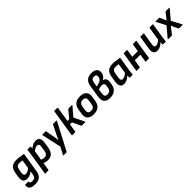

<svg xmlns="http://www.w3.org/2000/svg" viewBox="422 -2442 4386 4386"><g transform="rotate(-45 2615.5 -249.0)"><path d="M297.4 -504.1Q357.8 -504.1 408.1 -494.1Q458.3 -484.1 517 -480.1L440.7 1.5Q430.7 66.6 403.1 110.1Q375.6 153.7 327.2 175.3Q278.8 197 204.8 197Q140 197 98.3 179Q56.6 160.9 40 127.7Q23.5 94.4 32.8 49.4Q35.5 38.3 45.9 38.3H133Q144.4 38.3 143.7 50Q141.1 75.2 158.7 86.9Q176.3 98.5 215.8 98.5Q265.9 98.5 291.7 75.4Q317.4 52.3 325.4 3.1L340 -88.4Q295.7 -54.1 254.6 -37.6Q213.4 -21.1 169.1 -21.1Q97.1 -21.1 68.1 -67.1Q39.1 -113.1 53.5 -203.4L71.8 -314.6Q86.8 -409.4 139.5 -456.8Q192.3 -504.1 297.4 -504.1ZM225.3 -123Q254.2 -123 283.9 -136.6Q313.6 -150.2 354.4 -181.7L388.6 -396.3Q369 -400.3 342.1 -402.9Q315.3 -405.6 295.3 -405.6Q245.5 -405.6 219.6 -380.7Q193.7 -355.8 184.4 -298.3L171.8 -218.6Q163.9 -168.9 176.8 -146Q189.8 -123 225.3 -123Z M811.3 12Q773 12 733.2 2.3Q693.4 -7.3 670.7 -23.3L682.4 -116.4Q704.7 -102.4 735.3 -94.5Q765.8 -86.5 792.4 -86.5Q836.9 -86.5 862.3 -113.7Q887.7 -140.9 896.6 -197.7L913.6 -304.9Q921.6 -355.7 907.6 -379Q893.7 -402.2 858.5 -402.2Q828.2 -402.2 792.7 -383.1Q757.1 -364 711 -323.8L719.6 -412.3Q774 -459.4 818.8 -481.7Q863.7 -504.1 913.7 -504.1Q986 -504.1 1015.7 -459Q1045.3 -413.8 1031 -323.2L1009.3 -187Q993.3 -89 943.7 -38.5Q894 12 811.3 12ZM548.1 185Q536.1 185 538.1 173.3L624.8 -373Q629.1 -400 631.6 -427.9Q634.1 -455.7 635.5 -479.1Q635.5 -492.1 648.5 -492.1H730Q741.3 -492.1 741.7 -480.4Q742 -472.4 742 -459.7Q742 -447 741.5 -434.5Q741 -422 739 -414L737.7 -358.2L653.1 173.3Q651.1 185 640.7 185Z M1133.7 185Q1128 185 1125.8 181.3Q1123.6 177.7 1127 172L1222.2 -6.6L1119.3 -479.1Q1118.3 -485.1 1121.3 -488.6Q1124.3 -492.1 1130 -492.1H1228.3Q1239 -492.1 1240 -481L1274.7 -287.7Q1281 -253.4 1286.2 -217.5Q1291.3 -181.7 1295.6 -144.6H1297.9Q1313.9 -181.7 1330.2 -216.9Q1346.5 -252 1362.8 -285.7L1460.3 -481.7Q1462.3 -487 1466.2 -489.6Q1470 -492.1 1475 -492.1H1576Q1581.7 -492.1 1584.2 -488.2Q1586.7 -484.4 1583.7 -479.1L1240.6 174.6Q1235.6 185 1225.2 185Z M2076.9 -492.1Q2084.3 -492.1 2085.8 -487.7Q2087.3 -483.4 2082.3 -477.4L1901.4 -267.6L2023.9 -14Q2026.6 -9 2024.1 -4.5Q2021.6 0 2014.9 0H1911.6Q1901.9 0 1898.9 -7L1800.5 -212H1736.4L1704.4 -11.7Q1702.1 0 1691.1 0H1598.8Q1587.4 0 1589.4 -11.7L1694.1 -671.3Q1696.1 -683 1706.5 -683H1798.7Q1810.8 -683 1808.8 -671.3L1751.8 -307.3H1807.9L1954.6 -484.4Q1961.9 -492.1 1970.6 -492.1Z M2286.5 12Q2178.3 12 2128.6 -42.7Q2078.8 -97.4 2095.5 -199.1L2113.8 -309.6Q2130.4 -408.3 2188.7 -456.2Q2246.9 -504.1 2349.7 -504.1Q2454.6 -504.1 2506.1 -450.4Q2557.7 -396.6 2541.7 -294.3L2524.7 -185.8Q2508.7 -83.8 2450.1 -35.9Q2391.6 12 2286.5 12ZM2296.2 -88.9Q2348.7 -88.9 2375.7 -114Q2402.8 -139 2411.7 -197.2L2425.7 -285.3Q2435.3 -346.4 2413.8 -374.8Q2392.2 -403.2 2340.3 -403.2Q2287.9 -403.2 2261.8 -378.1Q2235.7 -353 2226.1 -295.2L2211.5 -206.1Q2202.2 -147.3 2222.1 -118.1Q2242 -88.9 2296.2 -88.9Z M2816.8 12Q2711.6 12 2666.2 -42.2Q2620.7 -96.5 2638.4 -206.7L2685 -500.3Q2700.7 -598.8 2755.9 -646.9Q2811.2 -695 2909.7 -695Q2994.1 -695 3038.6 -661.2Q3083 -627.3 3083 -563.3Q3083 -526 3070.3 -493.2Q3057.7 -460.3 3034.2 -435.3Q3010.7 -410.3 2977.7 -395.6L2977.3 -394.2Q3032.3 -383.3 3053.6 -345.6Q3075 -307.9 3064 -241L3055 -184.9Q3040 -89.1 2978.8 -38.6Q2917.6 12 2816.8 12ZM2828.1 -88.5Q2874.9 -88.5 2904.3 -115Q2933.7 -141.4 2941.7 -191.2L2950.3 -247Q2956.7 -287.2 2937.7 -308.3Q2918.8 -329.4 2877.9 -329.4Q2862.7 -329.4 2845.6 -327.2Q2828.5 -325.1 2809.2 -320.4Q2790 -315.8 2768 -308.8L2750.7 -197.5Q2742.7 -139.4 2760.9 -113.9Q2779 -88.5 2828.1 -88.5ZM2781.4 -391.1 2798.9 -394.5Q2859.1 -406.1 2895.6 -424.2Q2932.1 -442.3 2948.5 -470.3Q2965 -498.2 2965 -538.1Q2965 -568 2947.7 -582.7Q2930.5 -597.5 2896.3 -597.5Q2854.8 -597.5 2831 -575.4Q2807.3 -553.3 2800 -508Z M3268.1 12Q3217.8 12 3190.6 -11.3Q3163.4 -34.6 3155.4 -76.7Q3147.4 -118.9 3156.4 -174.5L3177.8 -308.3Q3194.8 -413 3248.8 -458.6Q3302.9 -504.1 3408 -504.1Q3467.1 -504.1 3516.1 -494.1Q3565 -484.1 3623.7 -480.1L3567 -125.1Q3562.6 -96 3559.3 -67.5Q3556 -39 3555.3 -11.7Q3555 0 3542.3 0H3463.4Q3452.4 0 3451.7 -11.7Q3451.4 -26.3 3452.1 -42.3Q3452.7 -58.3 3453.7 -74.3Q3409.4 -32 3360.9 -10Q3312.4 12 3268.1 12ZM3326.3 -89.9Q3355.5 -89.9 3386.2 -105.7Q3416.9 -121.4 3457.3 -156.2L3495.3 -396.3Q3475.7 -400.3 3451 -402.9Q3426.2 -405.6 3404.9 -405.6Q3350.9 -405.6 3325.5 -379.8Q3300.1 -354.1 3291.1 -299.6L3272.8 -185.5Q3266.2 -141.6 3277.2 -115.8Q3288.1 -89.9 3326.3 -89.9Z M3980 0Q3967.6 0 3969.6 -11.7L4044 -480.4Q4046 -492.1 4056.4 -492.1H4148.6Q4161.6 -492.1 4159.3 -480.4L4084.6 -11.7Q4082.3 0 4072.3 0ZM3683.5 0Q3671.4 0 3673.4 -11.7L3747.8 -480.4Q3749.8 -492.1 3760.2 -492.1H3852.4Q3863.8 -492.1 3863.1 -480.4L3788.4 -11.7Q3786.1 0 3775.7 0ZM3805.1 -199.4 3820.2 -297.9H4036.8L4021.7 -199.4Z M4340.5 12Q4274.1 12 4247.1 -31.6Q4220.1 -75.3 4233.4 -158.7L4284.8 -480.4Q4286.8 -492.1 4297.8 -492.1H4389.4Q4402.4 -492.1 4400.1 -480.4L4351.5 -177Q4345.2 -133.4 4356.5 -111.7Q4367.8 -89.9 4399.3 -89.9Q4432.6 -89.9 4468.1 -111.2Q4503.7 -132.5 4550.4 -175.9L4540.1 -88Q4509.9 -59.1 4478.9 -36.4Q4448 -13.7 4414.1 -0.9Q4380.3 12 4340.5 12ZM4535.4 0Q4529.8 0 4526.6 -3Q4523.4 -6 4523.1 -11.7Q4522.7 -29.7 4523.6 -49.2Q4524.4 -68.7 4527.1 -89.3L4525.7 -139.8L4579.7 -480.4Q4580.7 -486.1 4583.8 -489.1Q4587 -492.1 4592 -492.1H4684.3Q4696.7 -492.1 4694.7 -479.7L4638.3 -125.1Q4634 -96 4631 -67.5Q4628 -39 4626.6 -11.7Q4626.3 0 4613.6 0Z M4698.3 0Q4691.3 0 4690.3 -4.2Q4689.3 -8.3 4693.6 -13L4897.2 -253L4778.6 -479.1Q4775.6 -484.1 4778.3 -488.1Q4781 -492.1 4786.3 -492.1H4894Q4904.4 -492.1 4907 -483L4942.5 -406Q4951.4 -387.3 4959.6 -368Q4967.7 -348.7 4976 -329H4977.4Q4992.3 -348.4 5007.3 -367.9Q5022.2 -387.3 5036.2 -405.7L5097.5 -483Q5101.2 -488.4 5104.5 -490.2Q5107.9 -492.1 5112.9 -492.1H5221.9Q5228.3 -492.1 5230.1 -488.2Q5231.9 -484.4 5226.9 -479.1L5037.3 -255.4L5167.3 -13Q5170.6 -8 5167.8 -4Q5164.9 0 5157.9 0H5051.6Q5043.2 0 5038.8 -9.1L4997.8 -93.3Q4988.1 -114 4979 -134.5Q4969.9 -155 4959.9 -176.7H4958.5Q4942.2 -155.4 4926.4 -134.8Q4910.6 -114.3 4895 -94.3L4826.7 -9.1Q4820 0 4810.3 0Z"/></g></svg>

Font: Sofia Sans Hairline
Style: Italic
Weight: 1
Italic angle: -9°
Designer: Botio Nikoltchev, Ani Petrova
Foundry: lettersoup
Version: Version 4.102